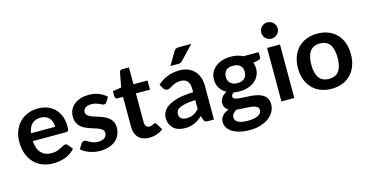

<svg xmlns="http://www.w3.org/2000/svg" viewBox="-89 -1170 3416 1778"><g transform="rotate(-15 1619.5 -281.0)"><path d="M278 -521Q326.5 -521 367.2 -505.5Q408 -490 437.5 -460.2Q467 -430.5 483.5 -387.2Q500 -344 500 -288.5Q500 -274.5 498.8 -265.2Q497.5 -256 494.2 -250.8Q491 -245.5 485.5 -243.2Q480 -241 471.5 -241H154.5Q160 -162 197 -125Q234 -88 295 -88Q325 -88 346.8 -95Q368.5 -102 384.8 -110.5Q401 -119 413.2 -126Q425.5 -133 437 -133Q451 -133 459.5 -121.5L495.5 -76.5Q475 -52.5 449.5 -36.2Q424 -20 396.2 -10.2Q368.5 -0.5 339.8 3.5Q311 7.5 284 7.5Q230.5 7.5 184.5 -10.2Q138.5 -28 104.5 -62.8Q70.5 -97.5 51 -148.8Q31.5 -200 31.5 -267.5Q31.5 -320 48.5 -366.2Q65.5 -412.5 97.2 -446.8Q129 -481 174.8 -501Q220.5 -521 278 -521ZM280.5 -432.5Q226 -432.5 195.8 -402Q165.5 -371.5 157 -315.5H389Q389 -339.5 382.5 -360.8Q376 -382 362.5 -398Q349 -414 328.5 -423.2Q308 -432.5 280.5 -432.5Z M905 -413Q900 -405 894.5 -401.8Q889 -398.5 880.5 -398.5Q871.5 -398.5 861.2 -403.5Q851 -408.5 837.5 -414.8Q824 -421 806.5 -426Q789 -431 766 -431Q729.5 -431 708.5 -415.8Q687.5 -400.5 687.5 -375Q687.5 -358.5 698.2 -347.2Q709 -336 726.8 -327.5Q744.5 -319 767 -312.2Q789.5 -305.5 813 -297.5Q836.5 -289.5 859 -279.2Q881.5 -269 899.2 -253.2Q917 -237.5 927.8 -215.5Q938.5 -193.5 938.5 -162.5Q938.5 -125.5 925 -94.2Q911.5 -63 885.5 -40.2Q859.5 -17.5 821.2 -4.8Q783 8 733.5 8Q707 8 681.8 3.2Q656.5 -1.5 633.2 -10Q610 -18.5 590.2 -30Q570.5 -41.5 555.5 -55L584 -102Q589.5 -110.5 597 -115Q604.5 -119.5 616 -119.5Q627.5 -119.5 637.8 -113Q648 -106.5 661.5 -99Q675 -91.5 693.2 -85Q711.5 -78.5 739.5 -78.5Q761.5 -78.5 777.2 -83.8Q793 -89 803.2 -97.5Q813.5 -106 818.2 -117.2Q823 -128.5 823 -140.5Q823 -158.5 812.2 -170Q801.5 -181.5 783.8 -190Q766 -198.5 743.2 -205.2Q720.5 -212 696.8 -220Q673 -228 650.2 -238.8Q627.5 -249.5 609.8 -266Q592 -282.5 581.2 -306.5Q570.5 -330.5 570.5 -364.5Q570.5 -396 583 -424.5Q595.5 -453 619.8 -474.2Q644 -495.5 680.2 -508.2Q716.5 -521 764 -521Q817 -521 860.5 -503.5Q904 -486 933 -457.5Z M1206 8Q1139.5 8 1103.5 -29.8Q1067.5 -67.5 1067.5 -134V-420.5H1015.5Q1005.5 -420.5 998.2 -427Q991 -433.5 991 -446.5V-495.5L1073.5 -509L1099.5 -649Q1101.5 -659 1108.8 -664.5Q1116 -670 1127 -670H1191V-508.5H1326V-420.5H1191V-142.5Q1191 -118.5 1203 -105Q1215 -91.5 1235 -91.5Q1246.5 -91.5 1254.2 -94.2Q1262 -97 1267.8 -100Q1273.5 -103 1278 -105.8Q1282.5 -108.5 1287 -108.5Q1292.5 -108.5 1296 -105.8Q1299.5 -103 1303.5 -97.5L1340.5 -37.5Q1313.5 -15 1278.5 -3.5Q1243.5 8 1206 8Z M1826.5 0H1771Q1753.5 0 1743.5 -5.2Q1733.5 -10.5 1728.5 -26.5L1717.5 -63Q1698 -45.5 1679.2 -32.2Q1660.5 -19 1640.5 -10Q1620.5 -1 1598 3.5Q1575.5 8 1548 8Q1515.5 8 1488 -0.8Q1460.5 -9.5 1440.8 -27Q1421 -44.5 1410 -70.5Q1399 -96.5 1399 -131Q1399 -160 1414.2 -188.2Q1429.5 -216.5 1465 -239.2Q1500.5 -262 1559.5 -277Q1618.5 -292 1706 -294V-324Q1706 -375.5 1684.5 -400.2Q1663 -425 1621 -425Q1591 -425 1571 -418Q1551 -411 1536.2 -402.2Q1521.5 -393.5 1509 -386.5Q1496.5 -379.5 1481.5 -379.5Q1469 -379.5 1460 -386Q1451 -392.5 1445.5 -402L1423 -441.5Q1511.5 -522.5 1636.5 -522.5Q1681.5 -522.5 1716.8 -507.8Q1752 -493 1776.5 -466.8Q1801 -440.5 1813.8 -404Q1826.5 -367.5 1826.5 -324ZM1586.5 -77Q1605.5 -77 1621.5 -80.5Q1637.5 -84 1651.8 -91Q1666 -98 1679.2 -108.2Q1692.5 -118.5 1706 -132.5V-219Q1652 -216.5 1615.8 -209.8Q1579.5 -203 1557.5 -192.5Q1535.5 -182 1526.2 -168Q1517 -154 1517 -137.5Q1517 -105 1536.2 -91Q1555.5 -77 1586.5 -77ZM1804.5 -731 1681 -600.5Q1671.5 -590.5 1662.8 -586.8Q1654 -583 1640 -583H1566L1637 -704.5Q1644.5 -717.5 1654.5 -724.2Q1664.5 -731 1684.5 -731Z M2125.5 -522Q2192 -522 2240.5 -495.5H2388V-449.5Q2388 -438 2382 -431.5Q2376 -425 2361.5 -422.5L2315.5 -414Q2320.5 -401 2323.2 -386.5Q2326 -372 2326 -356Q2326 -318 2310.8 -287.2Q2295.5 -256.5 2268.8 -235Q2242 -213.5 2205.2 -201.8Q2168.5 -190 2125.5 -190Q2111 -190 2097 -191.5Q2083 -193 2069 -195.5Q2045 -181 2045 -163Q2045 -147.5 2059.2 -140.2Q2073.5 -133 2096.8 -130Q2120 -127 2149.5 -126.2Q2179 -125.5 2210 -123Q2241 -120.5 2270.5 -114.2Q2300 -108 2323.2 -94.5Q2346.5 -81 2360.8 -57.8Q2375 -34.5 2375 2Q2375 36 2358.2 68Q2341.5 100 2309.8 125Q2278 150 2232 165.2Q2186 180.5 2127 180.5Q2068.5 180.5 2025.5 169.2Q1982.5 158 1954.2 139.2Q1926 120.5 1912 96Q1898 71.5 1898 45Q1898 9 1920 -15.5Q1942 -40 1981 -54.5Q1962 -65 1950.5 -82.2Q1939 -99.5 1939 -128Q1939 -151 1955.2 -176Q1971.5 -201 2005.5 -218Q1966.5 -239 1944.2 -274Q1922 -309 1922 -356Q1922 -394 1937.2 -424.8Q1952.5 -455.5 1979.8 -477.2Q2007 -499 2044.2 -510.5Q2081.5 -522 2125.5 -522ZM2261 23Q2261 8 2252 -1.5Q2243 -11 2227.5 -16.2Q2212 -21.5 2191.2 -24Q2170.5 -26.5 2147.2 -27.8Q2124 -29 2099.2 -30.2Q2074.5 -31.5 2051.5 -34.5Q2030.5 -23 2017.8 -7.5Q2005 8 2005 29Q2005 42.5 2011.8 54.2Q2018.5 66 2033.2 74.5Q2048 83 2071.5 87.8Q2095 92.5 2129 92.5Q2163.5 92.5 2188.5 87.2Q2213.5 82 2229.8 72.8Q2246 63.5 2253.5 50.8Q2261 38 2261 23ZM2125.5 -269Q2148.5 -269 2165.5 -275.2Q2182.5 -281.5 2193.8 -292.5Q2205 -303.5 2210.8 -319Q2216.5 -334.5 2216.5 -353Q2216.5 -391 2193.8 -413.2Q2171 -435.5 2125.5 -435.5Q2080 -435.5 2057.2 -413.2Q2034.5 -391 2034.5 -353Q2034.5 -335 2040.2 -319.5Q2046 -304 2057.2 -292.8Q2068.5 -281.5 2085.8 -275.2Q2103 -269 2125.5 -269Z M2597 -513V0H2473.5V-513ZM2615.5 -662.5Q2615.5 -646.5 2609 -632.5Q2602.5 -618.5 2591.8 -608Q2581 -597.5 2566.5 -591.2Q2552 -585 2535.5 -585Q2519.5 -585 2505.2 -591.2Q2491 -597.5 2480.5 -608Q2470 -618.5 2463.8 -632.5Q2457.5 -646.5 2457.5 -662.5Q2457.5 -679 2463.8 -693.5Q2470 -708 2480.5 -718.5Q2491 -729 2505.2 -735.2Q2519.5 -741.5 2535.5 -741.5Q2552 -741.5 2566.5 -735.2Q2581 -729 2591.8 -718.5Q2602.5 -708 2609 -693.5Q2615.5 -679 2615.5 -662.5Z M2955.5 -521Q3013 -521 3059.8 -502.5Q3106.5 -484 3139.5 -450Q3172.5 -416 3190.5 -367Q3208.5 -318 3208.5 -257.5Q3208.5 -196.5 3190.5 -147.5Q3172.5 -98.5 3139.5 -64Q3106.5 -29.5 3059.8 -11Q3013 7.5 2955.5 7.5Q2898 7.5 2851 -11Q2804 -29.5 2770.8 -64Q2737.5 -98.5 2719.2 -147.5Q2701 -196.5 2701 -257.5Q2701 -318 2719.2 -367Q2737.5 -416 2770.8 -450Q2804 -484 2851 -502.5Q2898 -521 2955.5 -521ZM2955.5 -87.5Q3020 -87.5 3050.5 -130.2Q3081 -173 3081 -256.5Q3081 -340 3050.5 -383.2Q3020 -426.5 2955.5 -426.5Q2890.5 -426.5 2859.5 -382.8Q2828.5 -339 2828.5 -256.5Q2828.5 -174 2859.5 -130.8Q2890.5 -87.5 2955.5 -87.5Z"/></g></svg>

Font: Lato TR
Style: Bold
Weight: 700
Designer: Lukasz Dziedzic
Foundry: tyPoland Lukasz Dziedzic
Version: Version 1.104 2013